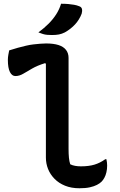

<svg xmlns="http://www.w3.org/2000/svg" viewBox="-20 -992 640 1025"><path d="M29 -723Q53 -731 75.5 -737Q98 -743 119 -748Q140 -753 158.5 -755Q177 -757 194 -758.5Q211 -760 226 -760Q266 -760 292.5 -751.5Q319 -743 332.5 -725.5Q346 -708 346 -683Q346 -635 346 -586Q346 -537 346 -488.5Q346 -440 346 -391Q346 -342 346 -293.5Q346 -245 346 -197Q346 -170 348 -150Q350 -130 355 -115Q367 -109 381.5 -106.5Q396 -104 412 -104Q454 -104 484 -113Q514 -122 542 -142H548Q550 -133 551 -125Q552 -117 552 -108Q552 -89 548 -72Q544 -55 537 -42.5Q530 -30 522 -22Q513 -13 497.5 -5Q482 3 459.5 8Q437 13 404 13Q361 13 327.5 -0.5Q294 -14 271 -37.5Q248 -61 236.5 -90Q225 -119 225 -151Q225 -201 225 -251Q225 -301 225 -351Q225 -401 225 -451Q225 -501 225 -551Q225 -601 225 -651L221 -655Q179 -642 151.5 -626Q124 -610 103.5 -598Q83 -586 62 -586Q44 -586 33 -607.5Q22 -629 22 -672Q22 -686 24.5 -699.5Q27 -713 29 -723ZM306 -972Q328 -972 344.5 -970.5Q361 -969 375.5 -966.5Q390 -964 402 -959Q415 -955 417.5 -944Q420 -933 416 -919Q410 -903 401 -888.5Q392 -874 381 -862Q370 -850 356 -839Q342 -828 326 -819Q310 -811 294.5 -808Q279 -805 257 -805Q245 -805 232.5 -806Q220 -807 209 -810.5Q198 -814 185 -819Q216 -842 239.5 -865.5Q263 -889 280 -915.5Q297 -942 306 -972Z"/></svg>

Font: Recursive Monospace Casual SemiBold
Style: Regular
Weight: 600
Version: Version 1.047